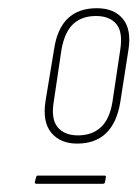

<svg xmlns="http://www.w3.org/2000/svg" viewBox="-20 -683 335 468"><path d="M168 -333Q127 -333 105 -359.5Q83 -386 91 -437L112 -564Q127 -663 216 -663Q258 -663 279.5 -637Q301 -611 293 -561L273 -433Q256 -333 168 -333ZM69 -235Q64 -235 65 -240L68 -251Q69 -255 72 -255H235Q239 -255 238 -251L236 -239Q235 -235 231 -235ZM170 -353Q204 -353 225.5 -372.5Q247 -392 254 -434L273 -561Q280 -605 263.5 -624.5Q247 -644 214 -644Q180 -644 159 -625Q138 -606 130 -563L111 -435Q104 -393 120.5 -373Q137 -353 170 -353Z"/></svg>

Font: Sofia Sans Condensed Thin
Style: Italic
Weight: 250
Italic angle: -9°
Version: Version 4.100